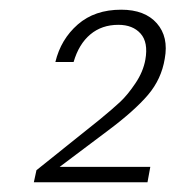

<svg xmlns="http://www.w3.org/2000/svg" viewBox="-20 -728 362 396"><path d="M94.2 -600.1Q105.5 -647 140.4 -677.5Q175.3 -708 230 -708Q278.8 -708 303.5 -679.9Q328.1 -651.9 319.8 -606.9Q313 -564.9 285.2 -532.2Q257.3 -499.5 203.1 -459L103 -383.8H290L284.2 -352.1H49.8L55.2 -377L185.1 -481Q212.4 -503.4 227.8 -517.8Q243.2 -532.2 259.3 -556.2Q275.4 -580.1 279.8 -605Q286.1 -640.6 270 -658.7Q253.9 -676.8 224.1 -676.8Q189.9 -676.8 166.3 -657Q142.6 -637.2 131.8 -600.1Z"/></svg>

Font: SVN-Poppins ExtraLight
Style: Italic
Weight: 200
Italic angle: -10°
Designer: Ninad Kale (Devanagari), Jonny Pinhorn (Latin)
Foundry: Indian Type Foundry
Version: Version 3.002 2017